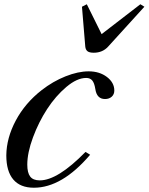

<svg xmlns="http://www.w3.org/2000/svg" viewBox="-20 -877 702 907"><path d="M387.2 -508.8Q343.8 -508.8 293.2 -466.1Q242.7 -423.3 202.6 -361.8Q162.6 -300.3 135.7 -227.8Q108.9 -155.3 108.9 -99.1Q108.9 -61 122.6 -43Q136.2 -24.9 168 -24.9Q252.4 -24.9 383.8 -159.2L405.8 -146Q272.9 9.8 140.1 9.8Q75.7 9.8 42.7 -29.1Q9.8 -67.9 9.8 -143.1Q10.7 -225.6 54.7 -307.9Q98.6 -390.1 176.8 -451.2Q230 -492.7 289.6 -516.4Q349.1 -540 398.9 -540Q450.2 -540 485.1 -513.4Q520 -486.8 520 -449.2Q520 -431.2 507.8 -420.2Q495.6 -409.2 476.1 -409.2Q437 -409.2 430.2 -457Q425.8 -484.9 415.8 -496.8Q405.8 -508.8 387.2 -508.8ZM422.9 -627.9Q402.3 -627.9 393.3 -635Q384.3 -642.1 382.8 -657.2L367.2 -845.2L390.1 -856.9L460 -715.8L643.1 -856.9L662.1 -845.2L491.2 -657.2Q464.8 -627.9 422.9 -627.9Z"/></svg>

Font: Libre Caslon Text
Style: Italic
Weight: 400
Italic angle: -25°
Designer: Pablo Impallari, Rodrigo Fuenzalida
Foundry: Pablo Impallari, Rodrigo Fuenzalida
Version: Version 1.002